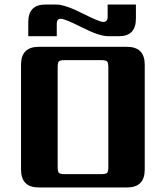

<svg xmlns="http://www.w3.org/2000/svg" viewBox="-20 -829 733 849"><path d="M620 -543V-79Q620 0 541 0H152Q73 0 73 -79V-543Q73 -622 152 -622H541Q620 -622 620 -543ZM459 -90V-532Q459 -552 453.5 -557.5Q448 -563 428 -563H266Q246 -563 240.5 -557.5Q235 -552 235 -532V-90Q235 -70 240.5 -64.5Q246 -59 266 -59H428Q448 -59 453.5 -64.5Q459 -70 459 -90ZM231 -725V-669H105V-731Q105 -809 181 -809H228Q267 -809 343.5 -770.5Q420 -732 436 -732Q456 -732 456 -754V-809H581V-747Q581 -669 507 -669H458Q419 -669 343 -707.5Q267 -746 249 -746Q231 -746 231 -725Z"/></svg>

Font: Sarpanch
Style: Bold
Weight: 700
Designer: Manushi Parikh (Devanagari and Latin), Jyotish Sonowal (Devanagari)
Foundry: Indian Type Foundry
Version: Version 2.004;PS 1.0;hotconv 1.0.78;makeotf.lib2.5.61930; tt